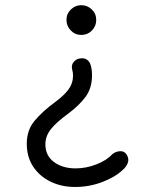

<svg xmlns="http://www.w3.org/2000/svg" viewBox="-20 -579 604 756"><path d="M241.7 -500.5Q241.7 -524.9 259 -541.7Q276.4 -558.6 300.3 -558.6Q323.7 -558.6 341.3 -542Q358.9 -525.4 358.9 -500.5Q358.9 -476.1 341.8 -458.7Q324.7 -441.4 300.3 -441.4Q275.4 -441.4 258.5 -459.2Q241.7 -477.1 241.7 -500.5ZM478.5 29.3Q489.7 47.4 482.7 63.7Q475.6 80.1 463.4 89.8Q434.1 118.2 382.8 137.7Q331.5 157.2 275.9 157.2Q221.7 157.2 178.5 136Q135.3 114.7 110.4 76.7Q85.4 38.6 85.4 -13.2Q85.4 -66.9 116.5 -103.8Q147.5 -140.6 194.8 -175.3Q231 -201.7 249.3 -226.3Q267.6 -251 267.6 -281.7Q267.6 -293.5 264.2 -305.2Q259.8 -322.3 269.8 -334.5Q279.8 -346.7 293.5 -348.6Q311.5 -352.1 322.8 -343.8Q334 -335.4 337.4 -321.3Q342.3 -304.2 342.3 -282.2Q342.3 -231.9 316.7 -197.5Q291 -163.1 249.5 -132.3Q200.7 -96.7 179.7 -69.6Q158.7 -42.5 158.7 -10.7Q158.7 33.7 192.4 58.8Q226.1 84 277.8 84Q319.3 84 359.9 68.1Q400.4 52.2 421.4 28.8Q434.6 17.6 451.9 16.4Q469.2 15.1 478.5 29.3Z"/></svg>

Font: Mikhak Regular
Style: Regular
Weight: 400
Designer: Amin Abedi
Version: Version 3.3